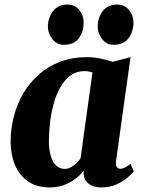

<svg xmlns="http://www.w3.org/2000/svg" viewBox="-20 -810 620 840"><path d="M488 -107.5Q485.5 -88 490.8 -79.8Q496 -71.5 506.5 -71.5Q514 -71.5 524.5 -76Q535 -80.5 551 -93.5L565 -60.5Q558 -50.5 538.5 -33.5Q519 -16.5 489.5 -3.2Q460 10 422 10Q388.5 10 368 -6.2Q347.5 -22.5 345.5 -51.5L347 -63.5Q332.5 -45.5 310.8 -28.5Q289 -11.5 260.8 -0.8Q232.5 10 198 10Q140.5 10 102.2 -16.8Q64 -43.5 45.2 -89Q26.5 -134.5 26.5 -190Q26.5 -247.5 40.8 -301.8Q55 -356 82.8 -402.8Q110.5 -449.5 151 -485Q191.5 -520.5 244 -540.2Q296.5 -560 359.5 -560Q389 -560 420.2 -553.5Q451.5 -547 473.5 -539.5L551 -560ZM384.5 -493Q377 -495.5 368.2 -497.2Q359.5 -499 349.5 -499Q315 -499 289 -480.2Q263 -461.5 244.8 -429.5Q226.5 -397.5 215.2 -357.5Q204 -317.5 199 -274.8Q194 -232 194 -192.5Q194 -153 202.8 -125.8Q211.5 -98.5 227 -84.8Q242.5 -71 263.5 -71Q273 -71 282.2 -74.5Q291.5 -78 300.5 -84.5Q309.5 -91 317.5 -99.2Q325.5 -107.5 332.5 -117.5ZM258.5 -614Q229 -614 209.2 -639Q189.5 -664 189.5 -694.5Q190.5 -734 212.8 -762Q235 -790 274 -790Q309.5 -790 327.8 -765.2Q346 -740.5 346 -711.5Q346 -672 325.2 -643Q304.5 -614 258.5 -614ZM476 -614Q446.5 -614 426.8 -639Q407 -664 407.5 -694.5Q408 -734 429.8 -762Q451.5 -790 491.5 -790Q526 -790 545.2 -765.2Q564.5 -740.5 564 -711.5Q563.5 -672 542.5 -643Q521.5 -614 476 -614Z"/></svg>

Font: Merriweather 36pt Black
Style: Italic
Weight: 900
Italic angle: -7.8°
Version: Version 2.101